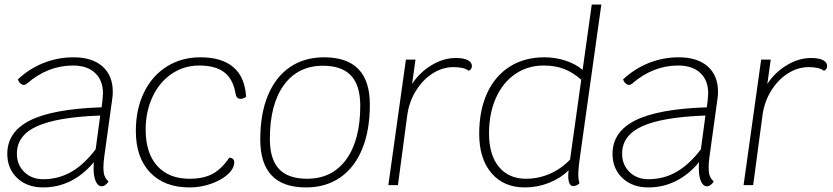

<svg xmlns="http://www.w3.org/2000/svg" viewBox="-20 -811 3649 841"><path d="M437 -127Q433 -100 433 -77Q433 -54 438 -40.5Q443 -27 455 -17Q453 -10 443.5 -2.5Q434 5 426 5Q409 5 399.5 -16.5Q390 -38 390 -74Q390 -92 391 -101Q347 -47 290.5 -18.5Q234 10 169 10Q99 10 55.5 -31Q12 -72 12 -137Q12 -234 112.5 -284Q213 -334 425 -341L429 -373Q431 -393 431 -402Q431 -459 396.5 -491.5Q362 -524 299 -524Q189 -524 97 -444Q90 -439 85 -439Q77 -439 69.5 -445.5Q62 -452 58 -463Q108 -510 170.5 -535Q233 -560 302 -560Q384 -560 429 -520Q474 -480 474 -409Q474 -391 471 -373ZM399 -157 419 -305Q230 -298 142 -258Q54 -218 54 -138Q54 -89 86.5 -57.5Q119 -26 169 -26Q236 -26 292 -58Q348 -90 399 -157Z M575 -237Q575 -332 610.5 -405.5Q646 -479 710.5 -519.5Q775 -560 858 -560Q952 -560 1002.5 -516.5Q1053 -473 1058 -387Q1046 -378 1034 -378Q1025 -378 1019.5 -383Q1014 -388 1011 -405Q1000 -466 961.5 -495Q923 -524 853 -524Q786 -524 732.5 -488Q679 -452 648.5 -387.5Q618 -323 618 -243Q618 -141 668.5 -84.5Q719 -28 810 -28Q871 -28 910.5 -49Q950 -70 984 -120Q994 -120 1000 -115Q1006 -110 1006 -101Q1006 -73 978 -47.5Q950 -22 904.5 -6Q859 10 810 10Q700 10 637.5 -55.5Q575 -121 575 -237Z M1120 -200Q1120 -312 1153.5 -393Q1187 -474 1250 -517Q1313 -560 1400 -560Q1600 -560 1600 -353Q1600 -240 1566.5 -158.5Q1533 -77 1470 -33.5Q1407 10 1320 10Q1120 10 1120 -200ZM1558 -348Q1558 -437 1517.5 -480Q1477 -523 1395 -523Q1285 -523 1223.5 -438.5Q1162 -354 1162 -202Q1162 -114 1202 -71Q1242 -28 1325 -28Q1435 -28 1496.5 -112.5Q1558 -197 1558 -348Z M2047 -522Q2047 -507 2033 -501Q2013 -517 1966 -517Q1918 -517 1874.5 -489Q1831 -461 1801.5 -413Q1772 -365 1764 -307L1723 0H1681L1758 -550H1800L1785 -443Q1817 -493 1869.5 -525Q1922 -557 1977 -557Q2011 -557 2029 -547.5Q2047 -538 2047 -522Z M2521 -128Q2513 -75 2513 -43Q2513 -26 2518 -8Q2514 -3 2506 0.5Q2498 4 2491 4Q2469 4 2469 -41Q2469 -54 2471 -65Q2435 -30 2384.5 -10Q2334 10 2279 10Q2186 10 2132.5 -53Q2079 -116 2079 -225Q2079 -327 2113.5 -402.5Q2148 -478 2212.5 -519Q2277 -560 2364 -560Q2413 -560 2457 -545.5Q2501 -531 2532 -505L2572 -791H2614ZM2526 -462Q2488 -495 2449.5 -509.5Q2411 -524 2361 -524Q2291 -524 2236.5 -486.5Q2182 -449 2152 -381.5Q2122 -314 2122 -226Q2122 -133 2165 -80.5Q2208 -28 2284 -28Q2339 -28 2389 -50Q2439 -72 2477 -112Z M3088 -127Q3084 -100 3084 -77Q3084 -54 3089 -40.5Q3094 -27 3106 -17Q3104 -10 3094.5 -2.5Q3085 5 3077 5Q3060 5 3050.5 -16.5Q3041 -38 3041 -74Q3041 -92 3042 -101Q2998 -47 2941.5 -18.5Q2885 10 2820 10Q2750 10 2706.5 -31Q2663 -72 2663 -137Q2663 -234 2763.5 -284Q2864 -334 3076 -341L3080 -373Q3082 -393 3082 -402Q3082 -459 3047.5 -491.5Q3013 -524 2950 -524Q2840 -524 2748 -444Q2741 -439 2736 -439Q2728 -439 2720.5 -445.5Q2713 -452 2709 -463Q2759 -510 2821.5 -535Q2884 -560 2953 -560Q3035 -560 3080 -520Q3125 -480 3125 -409Q3125 -391 3122 -373ZM3050 -157 3070 -305Q2881 -298 2793 -258Q2705 -218 2705 -138Q2705 -89 2737.5 -57.5Q2770 -26 2820 -26Q2887 -26 2943 -58Q2999 -90 3050 -157Z M3603 -522Q3603 -507 3589 -501Q3569 -517 3522 -517Q3474 -517 3430.5 -489Q3387 -461 3357.5 -413Q3328 -365 3320 -307L3279 0H3237L3314 -550H3356L3341 -443Q3373 -493 3425.5 -525Q3478 -557 3533 -557Q3567 -557 3585 -547.5Q3603 -538 3603 -522Z"/></svg>

Font: Krub ExtraLight
Style: Italic
Weight: 275
Italic angle: -8°
Designer: Ekaluck Peanpanawate
Foundry: Cadson Demak Co.,Ltd.
Version: Version 1.000; ttfautohint (v1.6)